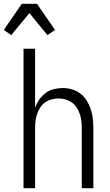

<svg xmlns="http://www.w3.org/2000/svg" viewBox="-58 -992 578 1012"><path d="M1 -807 -38 -834 57 -972H137L232 -834L192 -807L97 -923ZM66 0V-735H127V-424Q135 -447 149 -467Q163 -487 182 -501.5Q201 -516 225 -522Q249 -528 273 -528Q297 -528 321.5 -521Q346 -514 365.5 -499Q385 -484 398.5 -462.5Q412 -441 420 -417.5Q428 -394 431 -369.5Q434 -345 434 -320V0H373V-320Q373 -339 370.5 -357Q368 -375 362 -392.5Q356 -410 345.5 -426Q335 -442 320 -452.5Q305 -463 287 -468Q269 -473 250 -473Q231 -473 213 -468Q195 -463 180 -452.5Q165 -442 154.5 -426Q144 -410 138 -392.5Q132 -375 129.5 -357Q127 -339 127 -320V0Z"/></svg>

Font: Iosevka Curly Light
Style: Regular
Weight: 300
Monospace: yes
Designer: Belleve Invis
Foundry: Belleve Invis
Version: Version 22.1.2; ttfautohint (v1.8.4)